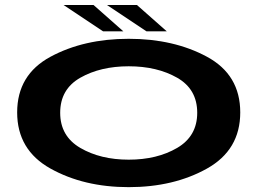

<svg xmlns="http://www.w3.org/2000/svg" viewBox="-20 -748 1059 772"><path d="M497.5 4.5Q678.5 4.5 812.2 -70.2Q946 -145 946 -296Q946 -447.5 812.2 -519.8Q678.5 -592 497.5 -592Q317 -592 183 -519.8Q49 -447.5 49 -296Q49 -145 183 -70.2Q317 4.5 497.5 4.5ZM497.5 -106Q384 -106 303 -153.2Q222 -200.5 222 -294.5Q222 -389.5 303 -435.5Q384 -481.5 497.5 -481.5Q611.5 -481.5 692.2 -435.5Q773 -389.5 773 -294.5Q773 -200.5 692.2 -153.2Q611.5 -106 497.5 -106ZM569 -622H650.5L530.5 -728H410ZM394.5 -622H476L356 -728H235.5Z"/></svg>

Font: Anybody ExtraExpanded SemiBold
Style: Regular
Weight: 600
Width: 8
Version: Version 1.113;gftools[0.9.25]